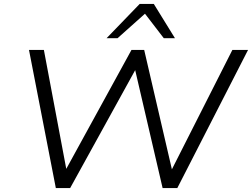

<svg xmlns="http://www.w3.org/2000/svg" viewBox="-20 -960 1286 980"><path d="M265 0 128 -705H204L319 -94H316L651 -705H716L858 -93H856L1166 -705H1246L885 0H810L670 -602L338 0ZM524 -765 693 -940H765L873 -765H816L720 -890L580 -765Z"/></svg>

Font: Nunito Sans 7pt SemiExpanded Light
Style: Italic
Weight: 300
Width: 6
Italic angle: -9°
Designer: Vernon Adams
Foundry: Vernon Adams
Version: Version 3.101;gftools[0.9.27]